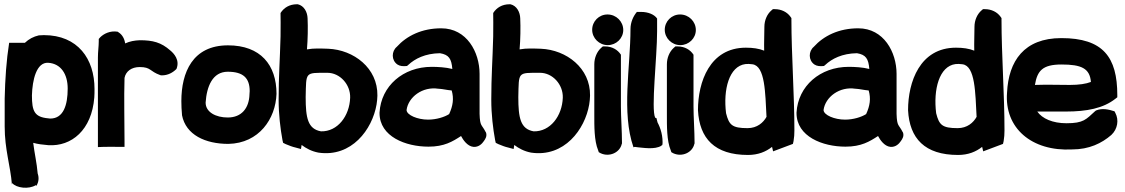

<svg xmlns="http://www.w3.org/2000/svg" viewBox="-20 -678 5285 902"><path d="M2 -84C2 25 29 100 36 189L37 182C58 206 115 212 148 192L151 195C162 177 164 157 157 137C153 88 142 42 136 -7C157 -1 182 2 207 4C316 11 411 -67 423 -220C424 -233 424 -246 424 -260C424 -401 346 -513 186 -513C179 -513 173 -512 166 -512H163C137 -506 116 -495 97 -477H23C10 -395 4 -307 2 -215ZM130 -230C132 -302 151 -387 207 -383C266 -379 298 -330 298 -262C298 -184 278 -121 216 -121C213 -121 210 -122 207 -122C142 -128 130 -155 130 -230Z M440 13 466 12C491 11 513 12 540 12H565V-13C565 -114 562 -214 565 -312C571 -343 598 -363 636 -363C690 -363 682 -343 733 -325L737 -324H741C769 -324 792 -337 809 -354C826 -396 797 -427 780 -441C737 -479 698 -489 637 -489C611 -488 590 -484 568 -474C565 -495 555 -515 537 -526L533 -529C497 -535 467 -519 451 -503L444 -495V-485C444 -460 440 -435 440 -408Z M832 -203C832 -182 833 -161 835 -139V-137C853 -44 945 -2 1053 -2C1197 -5 1275 -120 1279 -237C1279 -373 1204 -465 1051 -465C885 -465 832 -338 832 -203ZM946 -196C951 -271 978 -341 1050 -341C1123 -341 1153 -311 1153 -250C1153 -245 1152 -240 1152 -235V-234C1150 -170 1115 -126 1050 -126C994 -126 946 -151 946 -196Z M1289 -210C1289 -140 1297 -75 1307 -20L1310 -7L1322 -1C1339 6 1354 12 1368 15L1394 22L1397 3C1418 19 1444 33 1476 39C1632 62 1729 -70 1749 -187C1751 -201 1753 -215 1753 -229C1755 -358 1642 -444 1522 -449C1488 -450 1455 -452 1422 -446C1426 -492 1427 -550 1425 -592C1424 -621 1409 -651 1379 -658H1375C1340 -658 1314 -642 1298 -617V-609C1298 -609 1299 -546 1298 -507C1295 -392 1289 -321 1289 -210ZM1416 -222C1419 -341 1411 -336 1518 -336C1577 -336 1627 -281 1625 -219C1622 -133 1566 -59 1488 -61C1426 -72 1416 -124 1416 -222Z M1763 -147C1763 -36 1886 11 1993 11C2067 11 2106 -13 2146 -39C2155 -22 2175 9 2204 12C2229 14 2245 -3 2253 -15C2261 -26 2269 -39 2263 -56L2262 -57C2243 -95 2235 -82 2233 -143V-331C2233 -433 2173 -545 2053 -545C1962 -545 1891 -510 1844 -458C1819 -437 1818 -395 1847 -375C1859 -367 1874 -366 1892 -368L1898 -373C1929 -402 1977 -427 2047 -428C2089 -421 2101 -402 2105 -354C2074 -362 2036 -364 2008 -364C1874 -364 1770 -274 1763 -149ZM1890 -161C1898 -222 1965 -273 2040 -261H2042C2061 -260 2078 -255 2102 -253C2113 -215 2108 -181 2090 -142C2068 -128 2030 -116 1991 -116C1942 -116 1891 -137 1890 -161Z M2288 -210C2288 -140 2296 -75 2306 -20L2309 -7L2321 -1C2338 6 2353 12 2367 15L2393 22L2396 3C2417 19 2443 33 2475 39C2631 62 2728 -70 2748 -187C2750 -201 2752 -215 2752 -229C2754 -358 2641 -444 2521 -449C2487 -450 2454 -452 2421 -446C2425 -492 2426 -550 2424 -592C2423 -621 2408 -651 2378 -658H2374C2339 -658 2313 -642 2297 -617V-609C2297 -609 2298 -546 2297 -507C2294 -392 2288 -321 2288 -210ZM2415 -222C2418 -341 2410 -336 2517 -336C2576 -336 2626 -281 2624 -219C2621 -133 2565 -59 2487 -61C2425 -72 2415 -124 2415 -222Z M2762 -538C2762 -499 2795 -466 2835 -466C2875 -466 2908 -498 2908 -537C2908 -577 2875 -610 2834 -610C2794 -610 2762 -578 2762 -538ZM2772 -138C2772 -88 2771 -17 2790 28L2793 37L2802 42C2843 61 2892 39 2901 -2L2902 -4V-7C2902 -61 2897 -129 2897 -178V-421C2882 -444 2856 -460 2822 -460H2812L2804 -453C2784 -435 2772 -406 2772 -376Z M2942 -542C2942 -365 2899 -149 2956 14L2962 12L2977 14C2995 15 3057 27 3088 6L3091 1L3092 6C3096 -38 3083 -77 3069 -103L3064 -123L3058 -125C3038 -166 3067 -409 3067 -531V-591C3054 -610 3025 -622 2992 -622H2972C2955 -602 2942 -573 2942 -542Z M3103 -538C3103 -499 3136 -466 3176 -466C3216 -466 3249 -498 3249 -537C3249 -577 3216 -610 3175 -610C3135 -610 3103 -578 3103 -538ZM3113 -138C3113 -88 3112 -17 3131 28L3134 37L3143 42C3184 61 3233 39 3242 -2L3243 -4V-7C3243 -61 3238 -129 3238 -178V-421C3223 -444 3197 -460 3163 -460H3153L3145 -453C3125 -435 3113 -406 3113 -376Z M3259 -160C3266 -28 3337 50 3494 50C3541 50 3578 35 3607 12L3612 33L3705 -2L3708 -15C3711 -32 3712 -48 3712 -65C3712 -233 3698 -423 3698 -585V-593L3693 -600C3678 -621 3651 -635 3620 -635H3611L3604 -629C3584 -612 3571 -583 3571 -552C3571 -515 3569 -479 3570 -440C3545 -450 3517 -454 3484 -454C3314 -454 3259 -292 3259 -161ZM3391 -146C3377 -257 3405 -367 3482 -377C3492 -378 3502 -378 3515 -376C3575 -368 3575 -241 3581 -129C3566 -102 3537 -76 3492 -76C3419 -76 3405 -91 3391 -146Z M3722 -147C3722 -36 3845 11 3952 11C4026 11 4065 -13 4105 -39C4114 -22 4134 9 4163 12C4188 14 4204 -3 4212 -15C4220 -26 4228 -39 4222 -56L4221 -57C4202 -95 4194 -82 4192 -143V-331C4192 -433 4132 -545 4012 -545C3921 -545 3850 -510 3803 -458C3778 -437 3777 -395 3806 -375C3818 -367 3833 -366 3851 -368L3857 -373C3888 -402 3936 -427 4006 -428C4048 -421 4060 -402 4064 -354C4033 -362 3995 -364 3967 -364C3833 -364 3729 -274 3722 -149ZM3849 -161C3857 -222 3924 -273 3999 -261H4001C4020 -260 4037 -255 4061 -253C4072 -215 4067 -181 4049 -142C4027 -128 3989 -116 3950 -116C3901 -116 3850 -137 3849 -161Z M4246 -160C4253 -28 4324 50 4481 50C4528 50 4565 35 4594 12L4599 33L4692 -2L4695 -15C4698 -32 4699 -48 4699 -65C4699 -233 4685 -423 4685 -585V-593L4680 -600C4665 -621 4638 -635 4607 -635H4598L4591 -629C4571 -612 4558 -583 4558 -552C4558 -515 4556 -479 4557 -440C4532 -450 4504 -454 4471 -454C4301 -454 4246 -292 4246 -161ZM4378 -146C4364 -257 4392 -367 4469 -377C4479 -378 4489 -378 4502 -376C4562 -368 4562 -241 4568 -129C4553 -102 4524 -76 4479 -76C4406 -76 4392 -91 4378 -146Z M4711 -243C4698 -77 4826 34 5017 24C5097 24 5156 -5 5201 -44C5231 -72 5237 -115 5220 -147L5216 -155C5189 -164 5158 -171 5129 -159L5125 -156C5082 -117 5071 -99 4990 -99C4925 -99 4876 -121 4853 -154H4988C5085 -154 5163 -169 5220 -214L5229 -221V-231C5229 -410 5162 -499 4966 -499C4791 -499 4718 -391 4711 -243ZM4842 -279C4853 -345 4877 -375 4967 -375C5060 -375 5100 -357 5105 -293C5082 -284 5049 -279 5006 -279C4954 -279 4897 -281 4842 -279Z"/></svg>

Font: Snowfall
Style: Blk
Weight: 900
Designer: Jasper
Foundry: Cannot Into Space Fonts
Version: Version 0.9